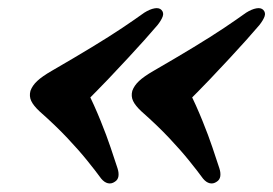

<svg xmlns="http://www.w3.org/2000/svg" viewBox="-20 -476 655 460"><path d="M53 -258.5Q57.5 -271 69.2 -282Q81 -293 103.5 -306Q158 -337.5 200 -363Q242 -388.5 273 -409.2Q304 -430 325.5 -445.5Q339 -454 350.2 -456Q361.5 -458 367 -452Q373 -445.5 369.8 -436.5Q366.5 -427.5 357.5 -416Q343.5 -399.5 326 -380Q308.5 -360.5 287.2 -337.5Q266 -314.5 239.8 -287Q213.5 -259.5 181 -227L185.5 -266Q207 -221.5 221.2 -186.2Q235.5 -151 244.8 -123.2Q254 -95.5 261.5 -73Q265 -62.5 263.8 -53.8Q262.5 -45 255 -40.5Q247 -35 238.5 -37Q230 -39 222.5 -48Q209 -66.5 189.2 -91Q169.5 -115.5 141.5 -145.2Q113.5 -175 75 -209Q60 -223 54.8 -234.2Q49.5 -245.5 53 -258.5ZM297 -258.5Q301.5 -271 313.2 -282Q325 -293 347.5 -306Q402 -337.5 444 -363Q486 -388.5 517 -409.2Q548 -430 569.5 -445.5Q583 -454 594.2 -456Q605.5 -458 611 -452Q617 -445.5 613.8 -436.5Q610.5 -427.5 601.5 -416Q587.5 -399.5 570 -380Q552.5 -360.5 531.2 -337.5Q510 -314.5 483.8 -287Q457.5 -259.5 425 -227L429.5 -266Q451 -221.5 465.2 -186.2Q479.5 -151 488.8 -123.2Q498 -95.5 505.5 -73Q509 -62.5 507.8 -53.8Q506.5 -45 499 -40.5Q491 -35 482.5 -37Q474 -39 466.5 -48Q453 -66.5 433.2 -91Q413.5 -115.5 385.5 -145.2Q357.5 -175 319 -209Q304 -223 298.8 -234.2Q293.5 -245.5 297 -258.5Z"/></svg>

Font: Fraunces
Style: Bold Italic
Weight: 700
Italic angle: -16°
Version: Version 1.000;[b76b70a41]